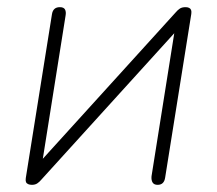

<svg xmlns="http://www.w3.org/2000/svg" viewBox="-20 -510 606 536"><path d="M69 6Q63 6 58.5 4Q54 2 52.5 -2Q51 -6 52 -13L125 -470Q128 -490 147 -490Q158 -490 161.5 -483.5Q165 -477 163 -466L94 -32H68L471 -476Q476 -482 482 -486Q488 -490 498 -490Q504 -490 508 -488Q512 -486 513.5 -482Q515 -478 514 -471L441 -14Q438 6 420 6Q410 6 406 -0.5Q402 -7 403 -18L472 -452H498L95 -8Q90 -2 84 2Q78 6 69 6Z"/></svg>

Font: Nunito Variable Extra Light
Style: Italic
Weight: 200
Italic angle: -9°
Designer: Vernon Adams
Foundry: Vernon Adams
Version: Version 3.602